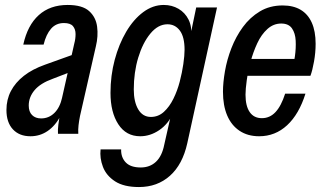

<svg xmlns="http://www.w3.org/2000/svg" viewBox="-20 -540 1311 775"><path d="M214 0Q213 -16 215.5 -36.5Q218 -57 222 -81H216L280 -365Q285 -383 285 -402.5Q285 -422 274.5 -434.5Q264 -447 238 -447Q206 -447 186 -424Q166 -401 156 -360H74Q91 -438 136.5 -479Q182 -520 253 -520Q312 -520 339.5 -495.5Q367 -471 372 -432.5Q377 -394 367 -353L303 -72Q299 -52 297 -34.5Q295 -17 296 0ZM103 10Q58 10 32 -18Q6 -46 6 -96Q6 -138 24 -172.5Q42 -207 76.5 -234Q111 -261 162 -279L293 -326L276 -254L193 -222Q143 -204 119.5 -176Q96 -148 96 -114Q96 -89 109.5 -75.5Q123 -62 146 -62Q177 -62 199.5 -84Q222 -106 231 -147L225 -73Q203 -32 172 -11Q141 10 103 10Z M541 215Q480 215 444.5 192Q409 169 395.5 133.5Q382 98 386 63H469Q468 95 487.5 115.5Q507 136 548 136Q585 136 609.5 113Q634 90 643 44L674 -93L680 -85Q659 -39 622.5 -14.5Q586 10 546 10Q489 10 457.5 -38.5Q426 -87 426 -165Q426 -235 443 -298.5Q460 -362 489.5 -412Q519 -462 558 -491Q597 -520 641 -520Q674 -520 700.5 -504.5Q727 -489 741 -461Q755 -433 752 -393L747 -390L772 -510H856L736 38Q717 124 666 169.5Q615 215 541 215ZM589 -68Q619 -68 641.5 -88.5Q664 -109 680 -141.5Q696 -174 705.5 -210.5Q715 -247 720 -281.5Q725 -316 725 -339Q725 -391 706 -416.5Q687 -442 656 -442Q618 -442 587 -404.5Q556 -367 538 -307.5Q520 -248 520 -179Q520 -129 538 -98.5Q556 -68 589 -68Z M1026 10Q980 10 947 -12Q914 -34 897 -74Q880 -114 880 -170Q880 -206 888 -252.5Q896 -299 914 -345.5Q932 -392 960.5 -431Q989 -470 1029 -494Q1069 -518 1121 -518Q1164 -518 1193.5 -500.5Q1223 -483 1238.5 -448.5Q1254 -414 1254 -363Q1254 -328 1247.5 -291.5Q1241 -255 1233 -234H946L960 -302H1195L1159 -255Q1166 -281 1170.5 -313.5Q1175 -346 1173.5 -376Q1172 -406 1158.5 -425.5Q1145 -445 1115 -445Q1084 -445 1059.5 -423Q1035 -401 1018.5 -365.5Q1002 -330 991.5 -291Q981 -252 976 -216Q971 -180 971 -158Q971 -112 988 -87.5Q1005 -63 1037 -63Q1069 -63 1092 -87.5Q1115 -112 1131 -162H1213Q1187 -79 1139 -34.5Q1091 10 1026 10Z"/></svg>

Font: Instrument Sans Condensed Medium
Style: Italic
Weight: 500
Width: 3
Italic angle: -13°
Designer: Rodrigo Fuenzalida
Foundry: fragTYPE
Version: Version 1.000;gftools[0.9.28]